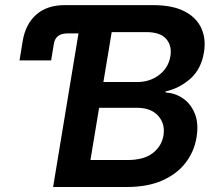

<svg xmlns="http://www.w3.org/2000/svg" viewBox="-20 -748 847 768"><path d="M58.1 -506.3 70.8 -584Q82 -651.4 125 -689.5Q168 -727.5 239.3 -727.5H591.8Q670.4 -727.5 718.5 -702.4Q766.6 -677.2 785.6 -634.5Q804.7 -591.8 795.9 -539.1Q784.7 -471.2 741.5 -433.1Q698.2 -395 642.6 -382.3L642.1 -377.9Q680.7 -376 712.2 -354.2Q743.7 -332.5 759.5 -293Q775.4 -253.4 766.1 -198.2Q756.8 -141.6 722.4 -96.9Q688 -52.2 629.2 -26.1Q570.3 0 486.8 0H192.4L302.2 -664.1L293.9 -614.3H249.5Q202.1 -614.3 195.3 -572.3L184.6 -506.3ZM341.8 -107.9H489.7Q556.2 -107.9 591.6 -136Q627 -164.1 633.8 -205.6Q641.6 -252 613 -284.4Q584.5 -316.9 527.3 -316.9H376.5ZM393.6 -419.9H529.8Q579.1 -419.9 616.5 -448.2Q653.8 -476.6 661.6 -523.4Q668.5 -564.5 645 -592Q621.6 -619.6 564.9 -619.6H426.8Z"/></svg>

Font: Inter Display Semi Bold
Style: Italic
Weight: 600
Italic angle: -9.39999°
Designer: Rasmus Andersson
Foundry: rsms
Version: Version 4.000;git-4fc901f